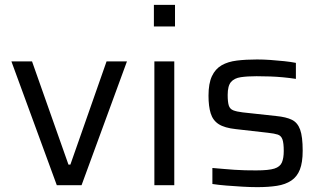

<svg xmlns="http://www.w3.org/2000/svg" viewBox="-20 -763 1323 791"><path d="M214 0 27 -510H112L262 -85H270L419 -510H503L316 0Z M614 -654V-743H701V-654ZM616 0V-510H698V0Z M1040 8Q1011 8 978 6Q945 4 913 1.5Q881 -1 855 -5V-71Q879 -69 901.5 -67Q924 -65 946 -63.5Q968 -62 990 -61.5Q1012 -61 1035 -61Q1087 -61 1110.5 -68.5Q1134 -76 1141.5 -94Q1149 -112 1149 -141Q1149 -174 1143.5 -189Q1138 -204 1124.5 -208.5Q1111 -213 1084 -216L952 -231Q905 -236 881 -251.5Q857 -267 848 -296Q839 -325 839 -369Q839 -419 853 -449Q867 -479 893 -494Q919 -509 956 -513.5Q993 -518 1039 -518Q1065 -518 1094 -516Q1123 -514 1151 -511Q1179 -508 1199 -504V-438Q1173 -442 1146.5 -444.5Q1120 -447 1092.5 -448Q1065 -449 1037 -449Q999 -449 972 -445Q945 -441 931.5 -425Q918 -409 918 -372Q918 -343 922.5 -328.5Q927 -314 941 -308.5Q955 -303 980 -300L1118 -285Q1159 -281 1182.5 -269.5Q1206 -258 1216.5 -229Q1227 -200 1227 -142Q1227 -94 1215.5 -64.5Q1204 -35 1180 -19Q1156 -3 1121 2.5Q1086 8 1040 8Z"/></svg>

Font: Saira Thin
Style: Regular
Weight: 400
Version: Version 1.101